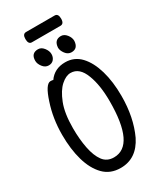

<svg xmlns="http://www.w3.org/2000/svg" viewBox="-251 -1087 1002 1195"><g transform="rotate(-30 250.0 -490.0)"><path d="M244.1 23.9Q169.9 23.9 123 -23.9Q76.2 -71.8 53 -152.8Q29.8 -233.9 29.8 -336.9Q29.8 -454.1 64 -556.2Q98.1 -663.1 133.8 -663.1Q149.9 -663.1 152.8 -660.2Q193.8 -719.2 271 -719.2Q336.9 -719.2 380.9 -672.1Q424.8 -625 448 -544.9Q471.2 -464.8 471.2 -362.8Q471.2 -209 417 -92.8Q358.9 23.9 244.1 23.9ZM240.2 -54.2Q391.1 -54.2 391.1 -371.1Q391.1 -485.8 361.8 -562Q331.1 -645 267.1 -645Q233.9 -645 198 -613Q162.1 -581.1 135.5 -513.4Q108.9 -445.8 108.9 -338.9Q108.9 -259.8 121.8 -194.3Q134.8 -128.9 162.4 -91.6Q189.9 -54.2 240.2 -54.2ZM174.8 -752.9Q149.9 -752.9 132.6 -775.4Q115.2 -797.9 115.2 -819.8Q115.2 -874 166 -874Q189 -874 206.5 -851.6Q224.1 -829.1 224.1 -806.2Q224.1 -784.2 211.2 -768.6Q198.2 -752.9 174.8 -752.9ZM338.9 -752.9Q313 -752.9 295.9 -775.9Q278.8 -798.8 278.8 -819.8Q282.2 -874 330.1 -874Q353 -874 370.6 -852.1Q388.2 -830.1 388.2 -806.2Q384.8 -752.9 338.9 -752.9ZM154.8 -930.2Q129.9 -930.2 129.9 -967.8Q129.9 -1003.9 155.8 -1003.9H360.8Q386.2 -1003.9 386.2 -967Q386.2 -930.2 359.9 -930.2Z"/></g></svg>

Font: LXGW WenKai Mono GB Screen
Style: Regular
Weight: 400
Monospace: yes
Designer: LXGW / Fontworks Inc.
Foundry: LXGW / Fontworks Inc.
Version: Version 1.510;January 18,2025